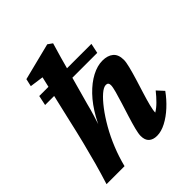

<svg xmlns="http://www.w3.org/2000/svg" viewBox="-192 -801 928 928"><g transform="rotate(-45 272.5 -337.0)"><path d="M214.8 -339.8Q207 -307.6 196.8 -275.4Q186.5 -243.2 176.3 -210.9Q166 -178.7 155.3 -144.5H148.4Q169.9 -211.9 200.7 -266.6Q231.4 -321.3 267.6 -358.9Q303.7 -396.5 341.8 -416.5Q379.9 -436.5 415 -436.5Q450.2 -436.5 470.7 -419.4Q491.2 -402.3 491.2 -365.2Q491.2 -350.6 483.9 -321.3Q476.6 -292 465.8 -256.8Q455.1 -221.7 443.8 -186Q432.6 -150.4 425.3 -121.6Q418 -92.8 418 -78.1Q437.5 -89.8 456.5 -108.9Q475.6 -127.9 495.1 -152.3L526.4 -118.2Q502 -84 470.7 -55.2Q439.5 -26.4 406.7 -9.3Q374 7.8 344.7 7.8Q318.4 7.8 303.2 -5.9Q288.1 -19.5 288.1 -47.9Q288.1 -63.5 295.4 -91.8Q302.7 -120.1 313.5 -154.8Q324.2 -189.5 335 -223.1Q345.7 -256.8 353 -283.7Q360.4 -310.5 360.4 -323.2Q360.4 -341.8 343.8 -341.8Q328.1 -341.8 305.7 -322.3Q283.2 -302.7 257.8 -269.5Q232.4 -236.3 207.5 -192.9Q182.6 -149.4 162.6 -100.1Q142.6 -50.8 129.9 0H6.8Q24.4 -55.7 39.1 -108.9Q53.7 -162.1 68.4 -220.7Q83 -279.3 98.6 -348.6L153.3 -584L83 -593.8L91.8 -632.8L282.2 -680.7L305.7 -664.1Q293.9 -625 283.7 -588.9Q273.4 -552.7 264.2 -518.1Q254.9 -483.4 245.1 -449.2ZM67.4 -480.5 78.1 -531.2H434.6L423.8 -480.5Z"/></g></svg>

Font: Crimson Pro ExtraLight
Style: Bold Italic
Weight: 700
Italic angle: -12°
Version: Version 1.002